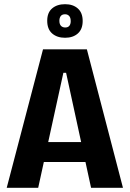

<svg xmlns="http://www.w3.org/2000/svg" viewBox="-20 -895 618 915"><path d="M12 0 185 -660H394L566 0H414L295 -548H282L162 0ZM128 -123V-218H463V-123ZM290 -715Q252 -715 228.5 -735.5Q205 -756 205 -796Q205 -835 228.5 -855Q252 -875 290 -875Q328 -875 351 -854.5Q374 -834 374 -795Q374 -756 351 -735.5Q328 -715 290 -715ZM291 -764Q304 -764 310.5 -772Q317 -780 317 -794Q317 -811 309.5 -819Q302 -827 290 -827Q276 -827 269.5 -818.5Q263 -810 263 -796Q263 -780 270.5 -772Q278 -764 291 -764Z"/></svg>

Font: Bricolage Grotesque 36pt SemiCondensed
Style: Bold
Weight: 700
Width: 4
Designer: Mathieu Triay
Foundry: Atelier Triay
Version: Version 1.001;gftools[0.9.33.dev8+g029e19f]